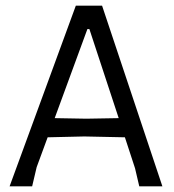

<svg xmlns="http://www.w3.org/2000/svg" viewBox="-20 -661 618 681"><path d="M342 -641 556 0H474L459 -64L423 -174L279 -177L149 -174L110 -68L94 0H14L249 -641ZM290 -558 174 -242 286 -240 401 -242 297 -558Z"/></svg>

Font: Alegreya Sans SC
Style: Regular
Weight: 400
Designer: Juan Pablo del Peral
Foundry: Huerta Tipografica
Version: Version 2.007